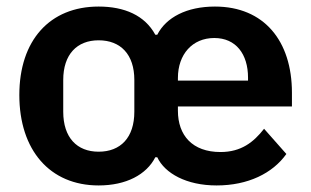

<svg xmlns="http://www.w3.org/2000/svg" viewBox="-20 -554 950 586"><path d="M281 -91C215 -91 173 -134 173 -213V-310C173 -388 215 -431 281 -431C348 -431 390 -388 390 -310V-213C390 -134 348 -91 281 -91ZM523 -308V-316C523 -388 567 -438 634 -438C700 -438 737 -389 737 -317V-308ZM641 12C737 12 812 -25 854 -84L786 -161C754 -120 716 -90 653 -90C567 -90 523 -141 523 -216V-229H871V-271C871 -429 786 -534 636 -534C550 -534 487 -501 460 -448H454C422 -507 360 -534 281 -534C132 -534 39 -431 39 -264C39 -96 132 12 281 12C365 12 427 -21 454 -74H460C483 -25 549 12 641 12Z"/></svg>

Font: IBM Plex Devanagari Medium
Style: Regular
Weight: 600
Designer: Mike Abbink, Paul van der Laan, Pieter van Rosmalen, Erin McLaughlin
Foundry: Bold Monday
Version: Version 1.0